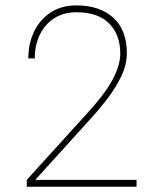

<svg xmlns="http://www.w3.org/2000/svg" viewBox="-20 -705 602 725"><path d="M495.6 0H81.1V-25.9L312.5 -280.8Q377 -351.6 405.5 -405Q434.1 -458.5 434.1 -502.9Q434.1 -574.2 392.1 -616.5Q350.1 -658.7 268.6 -658.7Q220.2 -658.7 184.8 -636Q149.4 -613.3 130.4 -574Q111.3 -534.7 111.3 -484.4H86.9Q86.9 -539.6 108.4 -585Q129.9 -630.4 170.7 -657.5Q211.4 -684.6 268.6 -684.6Q356 -684.6 407.5 -638.4Q459 -592.3 459 -503.4Q459 -461.9 439 -419.2Q418.9 -376.5 387.2 -334.7Q355.5 -293 319.3 -253.4L113.3 -25.9H495.6Z"/></svg>

Font: Robert Sans Thin
Style: Regular
Weight: 100
Designer: Christian Robertson (extended by Adam Twardoch)
Foundry: Google
Version: Version 12.135;April 2, 2019;FontCreator 11.5.0.2425 64-bit;